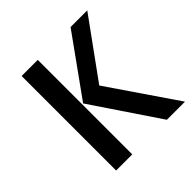

<svg xmlns="http://www.w3.org/2000/svg" viewBox="-147 -642 757 757"><g transform="rotate(-45 232.0 -263.5)"><path d="M170 0H80V-527H170ZM270 -284 464 0H363L175 -279L353 -527H446Z"/></g></svg>

Font: Fira Sans Condensed
Style: Regular
Weight: 400
Width: 3
Designer: bBox Type GmbH & Carrois Corporate GbR & Edenspiekermann AG
Foundry: bBox Type GmbH & Carrois Corporate GbR & Edenspiekermann AG
Version: Version 4.301